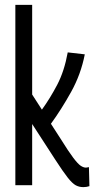

<svg xmlns="http://www.w3.org/2000/svg" viewBox="-20 -760 387 788"><path d="M322 8Q305 8 291 0.5Q277 -7 258 -31Q239 -55 206 -106L112 -251V0H43V-740H112V-372L152 -310Q186 -357 215 -412.5Q244 -468 258 -545L328 -537Q312 -455 272 -383Q232 -311 189 -252L229 -190Q262 -137 281 -112Q300 -87 311.5 -79.5Q323 -72 333 -72Q336 -72 339 -73Q342 -74 345 -74L347 4Q335 8 322 8Z"/></svg>

Font: Georama Condensed
Style: Regular
Weight: 400
Width: 3
Designer: Jean-Baptiste Levee
Foundry: Production Type
Version: Version 1.000